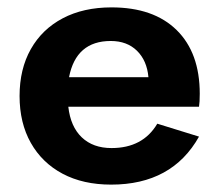

<svg xmlns="http://www.w3.org/2000/svg" viewBox="-20 -490 595 520"><path d="M281 10Q205 10 149.5 -19.5Q94 -49 63.5 -103Q33 -157 33 -230Q33 -303 63.5 -357Q94 -411 150 -440.5Q206 -470 282 -470Q396 -470 458.5 -408.5Q521 -347 521 -236Q521 -213 519 -201H165Q171 -147 201.5 -118Q232 -89 282 -89Q367 -89 406 -155L519 -120Q446 10 281 10ZM280 -379Q186 -379 167 -281H382Q378 -326 351 -352.5Q324 -379 280 -379Z"/></svg>

Font: Von Semi
Style: Regular
Weight: 600
Version: Version 4.000; ttfautohint (v1.8.4.7-5d5b)